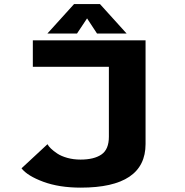

<svg xmlns="http://www.w3.org/2000/svg" viewBox="-20 -894 890 924"><path d="M589.5 -732.5H447L399 -805.5L350.5 -732.5H208L336.5 -874.5H461ZM680.5 -700V-201Q680.5 9 368.5 9Q265 9 188.5 -19.2Q112 -47.5 83.5 -84L208.5 -200Q213.5 -190.5 225 -179.2Q236.5 -168 255.5 -155.2Q274.5 -142.5 304 -134.2Q333.5 -126 367.5 -126Q432.5 -126 468.2 -150.5Q504 -175 504 -236V-572.5H138V-700Z"/></svg>

Font: League Mono Wide
Style: Bold
Weight: 700
Width: 8
Designer: Tyler Finck
Foundry: The League of Moveable Type / Tyler Finck
Version: Version 2.210